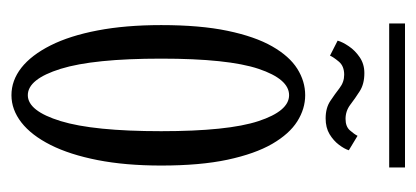

<svg xmlns="http://www.w3.org/2000/svg" viewBox="-225 -525 762 352"><g transform="rotate(90 156.0 -349.0)"><path d="M154.5 11Q127.5 11 104.2 -7.2Q81 -25.5 63.2 -60.8Q45.5 -96 35.8 -147Q26 -198 26 -263.5Q26 -335 36.5 -385.2Q47 -435.5 65 -467Q83 -498.5 106 -513Q129 -527.5 154.5 -527.5Q179.5 -527.5 202.5 -513Q225.5 -498.5 243.8 -467Q262 -435.5 272.8 -385.2Q283.5 -335 283.5 -263.5Q283.5 -198 273.5 -147Q263.5 -96 245.8 -60.8Q228 -25.5 204.5 -7.2Q181 11 154.5 11ZM154.5 -19Q183.5 -19 202 -79.2Q220.5 -139.5 220.5 -263.5Q220.5 -386 202 -442Q183.5 -498 154.5 -498Q125 -498 106.2 -442Q87.5 -386 87.5 -263.5Q87.5 -139.5 106.2 -79.2Q125 -19 154.5 -19ZM197 -565Q178 -565 165.2 -573.5Q152.5 -582 141.5 -590.5Q130.5 -599 117 -599Q101 -599 92.8 -589Q84.5 -579 82 -573L54.5 -587Q57 -596 64.8 -607.5Q72.5 -619 85 -627.5Q97.5 -636 114 -636Q134 -636 147.2 -627.5Q160.5 -619 172 -610.2Q183.5 -601.5 198 -601.5Q212 -601.5 219 -609.5Q226 -617.5 229 -623.5L255.5 -607.5Q253 -599.5 245.5 -589.5Q238 -579.5 226 -572.2Q214 -565 197 -565ZM23 -681.5V-710.5H287V-681.5Z"/></g></svg>

Font: Imbue 24pt Light
Style: Regular
Weight: 300
Designer: Tyler Finck
Foundry: Etcetera Type Company
Version: Version 1.102